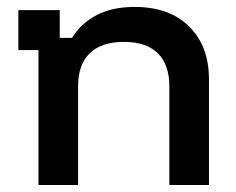

<svg xmlns="http://www.w3.org/2000/svg" viewBox="-20 -529 676 549"><path d="M90 0V-385.8H32.5V-500H150.8V-420.8H185.8Q212.5 -463.3 257.1 -486.2Q301.7 -509.2 365 -509.2Q465 -509.2 521.2 -452.9Q577.5 -396.7 577.5 -302.5V0H464.2V-282.5Q464.2 -344.2 431.2 -376.7Q398.3 -409.2 334.2 -409.2Q270 -409.2 236.7 -376.7Q203.3 -344.2 203.3 -282.5V0Z"/></svg>

Font: Funnel Display Light Medium
Style: Regular
Weight: 500
Version: Version 1.000